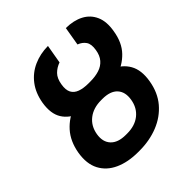

<svg xmlns="http://www.w3.org/2000/svg" viewBox="-205 -907 1064 1064"><g transform="rotate(-45 327.5 -375.0)"><path d="M347.2 -441.9H357.9Q436.5 -442.4 494.6 -419.2Q552.7 -396 580.3 -347.4Q607.9 -298.8 595.2 -223.1Q582.5 -146.5 538.6 -94.7Q494.6 -43 428.5 -16.6Q362.3 9.8 283.2 9.8H272.5Q193.4 9.8 135.5 -16.6Q77.6 -43 50.5 -94.7Q23.4 -146.5 36.1 -222.7Q49.3 -298.8 92.8 -347.4Q136.2 -396 202.1 -419.2Q268.1 -442.4 347.2 -441.9ZM340.8 -338.9H330.6Q270 -338.9 230.2 -307.9Q190.4 -276.9 181.2 -222.2Q172.4 -168.5 201.7 -137.2Q231 -106 291.5 -106H302.2Q363.3 -106 402.3 -137.2Q441.4 -168.5 450.2 -223.1Q459 -276.9 430.7 -307.9Q402.3 -338.9 340.8 -338.9ZM361.3 -454.1Q400.9 -454.1 431.4 -463.9Q461.9 -473.6 481.4 -496.1Q501 -518.6 506.8 -555.7Q513.7 -596.7 499 -618.2Q484.4 -639.6 456.5 -649.9L475.1 -759.8Q535.6 -759.3 579.1 -736.6Q622.6 -713.9 642.3 -669.2Q662.1 -624.5 650.4 -558.6Q638.2 -482.4 594.7 -437.3Q551.3 -392.1 486.3 -372.3Q421.4 -352.5 343.8 -352.1H330.1Q252.9 -352.5 194.6 -372.3Q136.2 -392.1 107.7 -437.5Q79.1 -482.9 91.3 -558.6Q102.5 -624 136.7 -668.7Q170.9 -713.4 222.2 -736.3Q273.4 -759.3 335 -759.8L315.9 -649.9Q286.1 -639.6 264.9 -618.2Q243.7 -596.7 237.3 -556.2Q231 -517.6 242.7 -495.6Q254.4 -473.6 281.2 -463.9Q308.1 -454.1 347.2 -454.1Z"/></g></svg>

Font: Inter 28pt
Style: Bold Italic
Weight: 700
Italic angle: -9.3988°
Designer: Rasmus Andersson
Foundry: rsms
Version: Version 4.001;git-66647c0bb